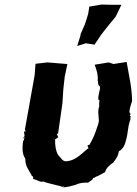

<svg xmlns="http://www.w3.org/2000/svg" viewBox="-20 -807 600 843"><path d="M257 14C263 4 262 13 257 16C276 14 294 10 311 5C328 -4 348 -6 368 -5C376 -15 366 -9 373 -9C377 -14 380 -11 389 -23C388 -23 386 -25 388 -25C389 -28 391 -22 401 -31C407 -32 424 -42 441 -51C448 -72 460 -81 477 -93C494 -114 500 -128 502 -143C522 -153 530 -176 533 -191C543 -223 540 -247 551 -278C557 -291 546 -291 554 -292C558 -293 547 -301 550 -301C549 -298 558 -306 548 -314C548 -324 553 -344 560 -363C559 -426 546 -476 536 -535L478 -526L458 -533L396 -523C398 -512 412 -488 409 -451C413 -453 406 -435 419 -427C422 -416 409 -388 412 -369C421 -370 413 -359 416 -341C408 -320 413 -303 414 -279C415 -270 407 -250 401 -232C392 -206 386 -195 372 -170C375 -174 363 -169 361 -163C363 -168 368 -167 368 -152C368 -158 360 -150 360 -150C335 -129 306 -98 266 -99C252 -102 248 -114 235 -127C225 -143 221 -171 222 -195C233 -204 229 -194 227 -199L236 -204L229 -219L235 -220L254 -353L258 -415L264 -469L276 -527L274 -526C245 -528 217 -531 188 -533L136 -527L132 -476L90 -242L89 -244L92 -227L85 -231L88 -210L79 -197C90 -208 91 -201 87 -201C83 -194 87 -184 82 -191C76 -152 79 -127 91 -111C91 -78 102 -68 118 -39C118 -31 129 -37 125 -21C144 -18 156 -5 171 -10C191 -1 226 4 257 14ZM372 -778 367 -745 353 -701 333 -655 334 -653 319 -605 357 -617 395 -611 426 -657C446 -683 467 -709 488 -734L513 -786H471L425 -787Z"/></svg>

Font: Asimov Print
Style: DIt
Weight: 250
Width: 0
Designer: Google
Version: Version 2.000980: 2014